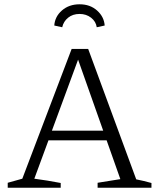

<svg xmlns="http://www.w3.org/2000/svg" viewBox="-20 -875 742 895"><path d="M615 -39Q650 -32 686 -22V0H435V-23L541 -40L477 -221H206L140 -42Q171 -38 201.5 -33Q232 -28 263 -22V0H16V-23L84 -42L314 -647H391ZM222 -266H461L344 -597ZM351 -855Q400 -855 432.5 -826Q465 -797 468 -756L431 -748Q427 -775 404.5 -792.5Q382 -810 351 -810Q319 -810 297.5 -792.5Q276 -775 270 -748L233 -756Q236 -798 269 -826.5Q302 -855 351 -855Z"/></svg>

Font: Piazzolla SC Light
Style: Regular
Weight: 300
Designer: Juan Pablo del Peral
Foundry: Huerta Tipografica
Version: Version 1.330